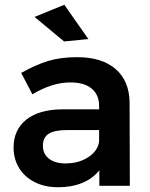

<svg xmlns="http://www.w3.org/2000/svg" viewBox="-20 -780 630 806"><path d="M397 0V-65Q369 -30 325 -12Q281 6 224 6Q168 6 125.5 -15.5Q83 -37 60 -75Q37 -113 37 -160Q37 -235 90 -277.5Q143 -320 240 -321H396V-335Q396 -382 365 -408Q334 -434 275 -434Q199 -434 116 -384L69 -474Q132 -509 183.5 -524.5Q235 -540 304 -540Q408 -540 465.5 -490Q523 -440 524 -350L525 0ZM396 -186V-234H261Q209 -234 184.5 -218.5Q160 -203 160 -168Q160 -134 185.5 -114Q211 -94 255 -94Q311 -94 351 -120.5Q391 -147 396 -186ZM250 -760 351 -616 249 -606 125 -709Z"/></svg>

Font: Montserrat arm2 Medium
Style: Regular
Weight: 500
Designer: Julieta Ulanovsky
Foundry: Julieta Ulanovsky
Version: Version 6.000